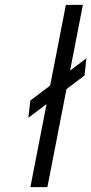

<svg xmlns="http://www.w3.org/2000/svg" viewBox="-20 -770 375 790"><path d="M251 -750H321L175 0H105ZM104.6 -356.2 335.5 -530.2 327.9 -459.5 97 -285.5Z"/></svg>

Font: Teachers[wght] Italic
Style: Regular
Weight: 400
Designer: Alfredo Marco Pradil & Chank Diesel
Version: Version 1.000;Glyphs 3.1.2 (3151)